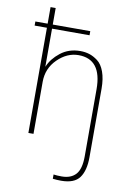

<svg xmlns="http://www.w3.org/2000/svg" viewBox="-102 -785 761 1083"><g transform="rotate(10 278.5 -244.0)"><path d="M27.3 -602.5V-626H97.7V-720.7H127V-626H341.8V-602.5H127V-385.7H127.9Q146.5 -431.6 193.8 -468.8Q241.2 -505.9 306.6 -505.9Q334 -505.9 357.9 -498.5Q381.8 -491.2 406.7 -472.7Q431.6 -454.1 446.3 -414.1Q460.9 -374 460.9 -317.4V75.2Q460.9 151.4 431.2 192.4Q401.4 233.4 326.2 233.4Q300.8 233.4 278.3 230.5V206.1Q298.8 209 325.2 209Q377.9 209 405.8 178.2Q433.6 147.5 433.6 74.2V-309.6Q433.6 -481.4 300.8 -481.4Q235.4 -481.4 181.2 -428.2Q127 -375 127 -297.9V0H97.7V-602.5Z"/></g></svg>

Font: Gothic A1 Thin
Style: Regular
Weight: 250
Designer: HanYang I&C Co.,Ltd.
Foundry: HanYang I&C Co.,Ltd.
Version: Version 2.50